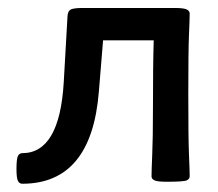

<svg xmlns="http://www.w3.org/2000/svg" viewBox="-20 -439 535 472"><path d="M34.7 12.7Q27.8 12.7 24.2 5.9Q20.5 -1 20.5 -23.4Q20.5 -48.8 24.2 -55.7Q27.8 -62.5 34.7 -62.5Q126.5 -62.5 136.7 -236.8L146 -399.9Q147 -412.1 154.3 -415.8Q161.6 -419.4 184.1 -419.4H409.2Q431.6 -419.4 439 -415.8Q446.3 -412.1 446.3 -405.8Q446.3 -392.6 444.6 -353.8Q442.9 -314.9 442.9 -207Q442.9 -98.6 444.6 -58.6Q446.3 -18.6 446.3 -5.4Q446.3 1 439 4.4Q431.6 7.8 389.6 7.8Q367.2 7.8 359.9 4.4Q352.5 1 352.5 -5.4Q352.5 -18.6 354.2 -58.6Q356 -98.6 356 -170.9Q356 -282.7 357.9 -339.8H233.4L223.1 -214.4Q205.1 12.7 34.7 12.7Z"/></svg>

Font: Bainsley
Style: Regular
Weight: 400
Designer: Paul James MIller
Foundry: High-Logic / Made with FontCreator
Version: Version 1.411;March 28, 2021;FontCreator 13.0.0.2683 64-bit